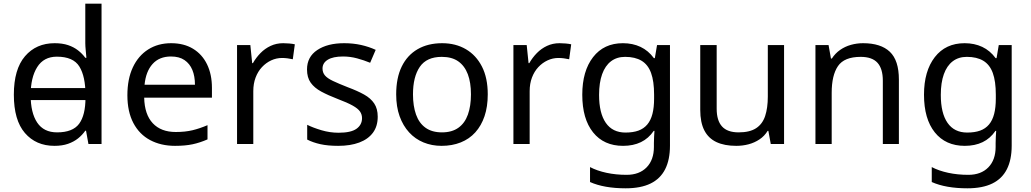

<svg xmlns="http://www.w3.org/2000/svg" viewBox="-20 -780 5585 1040"><path d="M104 -238V-303H480V-238ZM275 10Q175 10 115 -59.5Q55 -129 55 -267Q55 -405 115.5 -475.5Q176 -546 276 -546Q318 -546 349 -535.5Q380 -525 403 -507Q426 -489 442 -467H448Q447 -480 444.5 -505.5Q442 -531 442 -546V-760H530V0H459L446 -72H442Q426 -49 403 -30.5Q380 -12 348.5 -1Q317 10 275 10ZM289 -63Q374 -63 408.5 -109.5Q443 -156 443 -250V-266Q443 -366 410 -419.5Q377 -473 288 -473Q217 -473 181.5 -416.5Q146 -360 146 -265Q146 -169 181.5 -116Q217 -63 289 -63Z M907 -546Q976 -546 1025.5 -516Q1075 -486 1101.5 -431.5Q1128 -377 1128 -304V-251H761Q763 -160 807.5 -112.5Q852 -65 932 -65Q983 -65 1022.5 -74.5Q1062 -84 1104 -102V-25Q1063 -7 1023 1.5Q983 10 928 10Q852 10 793.5 -21Q735 -52 702.5 -113.5Q670 -175 670 -264Q670 -352 699.5 -415Q729 -478 782.5 -512Q836 -546 907 -546ZM906 -474Q843 -474 806.5 -433.5Q770 -393 763 -321H1036Q1036 -367 1022 -401Q1008 -435 979.5 -454.5Q951 -474 906 -474Z M1514 -546Q1529 -546 1546.5 -544.5Q1564 -543 1577 -540L1566 -459Q1553 -462 1537.5 -464Q1522 -466 1508 -466Q1477 -466 1449 -453Q1421 -440 1399 -416.5Q1377 -393 1364.5 -360Q1352 -327 1352 -286V0H1264V-536H1336L1346 -438H1350Q1367 -468 1391 -492.5Q1415 -517 1446 -531.5Q1477 -546 1514 -546Z M2026 -148Q2026 -96 2000 -61Q1974 -26 1926 -8Q1878 10 1812 10Q1756 10 1715.5 1Q1675 -8 1644 -24V-104Q1676 -88 1721.5 -74.5Q1767 -61 1814 -61Q1881 -61 1911 -82.5Q1941 -104 1941 -140Q1941 -160 1930 -176Q1919 -192 1890.5 -208Q1862 -224 1809 -244Q1757 -264 1720 -284Q1683 -304 1663 -332Q1643 -360 1643 -404Q1643 -472 1698.5 -509Q1754 -546 1844 -546Q1893 -546 1935.5 -536.5Q1978 -527 2015 -510L1985 -440Q1951 -454 1914 -464Q1877 -474 1838 -474Q1784 -474 1755.5 -456.5Q1727 -439 1727 -409Q1727 -387 1740 -371.5Q1753 -356 1783.5 -341.5Q1814 -327 1865 -307Q1916 -288 1952 -268Q1988 -248 2007 -219.5Q2026 -191 2026 -148Z M2622 -269Q2622 -202 2604.5 -150.5Q2587 -99 2554.5 -63Q2522 -27 2475.5 -8.5Q2429 10 2372 10Q2319 10 2274 -8.5Q2229 -27 2196 -63Q2163 -99 2144.5 -150.5Q2126 -202 2126 -269Q2126 -358 2156 -419.5Q2186 -481 2242 -513.5Q2298 -546 2375 -546Q2448 -546 2503.5 -513.5Q2559 -481 2590.5 -419.5Q2622 -358 2622 -269ZM2217 -269Q2217 -206 2233.5 -159.5Q2250 -113 2285 -88Q2320 -63 2374 -63Q2428 -63 2463 -88Q2498 -113 2514.5 -159.5Q2531 -206 2531 -269Q2531 -333 2514 -378Q2497 -423 2462.5 -447.5Q2428 -472 2373 -472Q2291 -472 2254 -418Q2217 -364 2217 -269Z M3011 -546Q3026 -546 3043.5 -544.5Q3061 -543 3074 -540L3063 -459Q3050 -462 3034.5 -464Q3019 -466 3005 -466Q2974 -466 2946 -453Q2918 -440 2896 -416.5Q2874 -393 2861.5 -360Q2849 -327 2849 -286V0H2761V-536H2833L2843 -438H2847Q2864 -468 2888 -492.5Q2912 -517 2943 -531.5Q2974 -546 3011 -546Z M3354 -546Q3407 -546 3449.5 -526Q3492 -506 3522 -465H3527L3539 -536H3609V9Q3609 85 3583 136.5Q3557 188 3504 214Q3451 240 3369 240Q3311 240 3262.5 231.5Q3214 223 3176 206V125Q3214 145 3265 156Q3316 167 3374 167Q3443 167 3482.5 126.5Q3522 86 3522 16V-5Q3522 -17 3523 -39.5Q3524 -62 3525 -71H3521Q3493 -30 3451.5 -10Q3410 10 3355 10Q3251 10 3192.5 -63Q3134 -136 3134 -267Q3134 -395 3192.5 -470.5Q3251 -546 3354 -546ZM3366 -472Q3321 -472 3289.5 -448Q3258 -424 3241.5 -378Q3225 -332 3225 -266Q3225 -167 3261.5 -114.5Q3298 -62 3368 -62Q3409 -62 3438 -72.5Q3467 -83 3486 -105.5Q3505 -128 3514 -163Q3523 -198 3523 -246V-267Q3523 -340 3506.5 -385Q3490 -430 3455 -451Q3420 -472 3366 -472Z M4227 -536V0H4155L4142 -71H4138Q4121 -43 4094 -25Q4067 -7 4035 1.5Q4003 10 3968 10Q3904 10 3860.5 -10.5Q3817 -31 3795 -74Q3773 -117 3773 -185V-536H3862V-191Q3862 -127 3891 -95Q3920 -63 3981 -63Q4041 -63 4075.5 -85.5Q4110 -108 4124.5 -151.5Q4139 -195 4139 -257V-536Z M4655 -546Q4751 -546 4800 -499.5Q4849 -453 4849 -349V0H4762V-343Q4762 -408 4733 -440Q4704 -472 4642 -472Q4553 -472 4519 -422Q4485 -372 4485 -278V0H4397V-536H4468L4481 -463H4486Q4504 -491 4530.5 -509.5Q4557 -528 4589 -537Q4621 -546 4655 -546Z M5205 -546Q5258 -546 5300.5 -526Q5343 -506 5373 -465H5378L5390 -536H5460V9Q5460 85 5434 136.5Q5408 188 5355 214Q5302 240 5220 240Q5162 240 5113.5 231.5Q5065 223 5027 206V125Q5065 145 5116 156Q5167 167 5225 167Q5294 167 5333.5 126.5Q5373 86 5373 16V-5Q5373 -17 5374 -39.5Q5375 -62 5376 -71H5372Q5344 -30 5302.5 -10Q5261 10 5206 10Q5102 10 5043.5 -63Q4985 -136 4985 -267Q4985 -395 5043.5 -470.5Q5102 -546 5205 -546ZM5217 -472Q5172 -472 5140.5 -448Q5109 -424 5092.5 -378Q5076 -332 5076 -266Q5076 -167 5112.5 -114.5Q5149 -62 5219 -62Q5260 -62 5289 -72.5Q5318 -83 5337 -105.5Q5356 -128 5365 -163Q5374 -198 5374 -246V-267Q5374 -340 5357.5 -385Q5341 -430 5306 -451Q5271 -472 5217 -472Z"/></svg>

Font: ugurmukhi85
Style: Book
Weight: 400
Designer: Jelle Bosma - Monotype Design Team
Foundry: Monotype Imaging Inc.
Version: Version 2.003